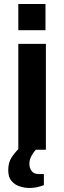

<svg xmlns="http://www.w3.org/2000/svg" viewBox="-20 -744 318 954"><path d="M71 0V-526H208V0ZM71 -594V-724H206V-594ZM127 190Q102 190 77.5 182Q53 174 37 155Q21 136 21 102Q21 64 36.5 40Q52 16 72 -4H158V0Q148 10 137 29.5Q126 49 126 70Q126 90 137 105.5Q148 121 174 121H198V176Q179 183 162 186.5Q145 190 127 190Z"/></svg>

Font: Archivo VF Beta
Style: Regular
Weight: 400
Designer: Hector Gatti
Foundry: Omnibus-Type
Version: Version 1.002